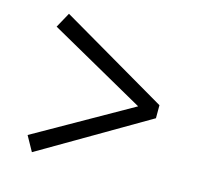

<svg xmlns="http://www.w3.org/2000/svg" viewBox="-80 -663 690 666"><g transform="rotate(15 265.0 -329.5)"><path d="M474.1 -353V-306.2L88.9 -81.1L59.1 -134.8L403.8 -330.1L59.1 -523.9L88.9 -578.1Z"/></g></svg>

Font: SourceSerifPro-Regular
Style: Regular
Weight: 400
Designer: Frank Grießhammer
Foundry: Adobe Systems Incorporated
Version: Version 1.014;PS Version 1.0;hotconv 1.0.73;makeotf.lib2.5.5